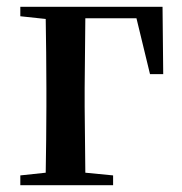

<svg xmlns="http://www.w3.org/2000/svg" viewBox="-20 -547 537 567"><path d="M40 -499 115 -491C116 -435 117 -349 117 -287V-232C117 -177 116 -93 115 -37L40 -29V0H314V-29L232 -37L230 -232V-287L232 -493H383L423 -328H462L460 -527H40Z"/></svg>

Font: Noto Serif CJK HK SemiBold
Style: Regular
Weight: 600
Designer: Ryoko NISHIZUKA 西塚涼子 (kana & ideographs); Frank Grießhammer (Latin, Greek & Cyrillic); Wenlong ZHANG 张文龙 (bopomofo); San
Foundry: Adobe
Version: Version 2.001;hotconv 1.1.0;makeotfexe 2.6.0